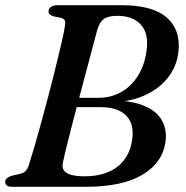

<svg xmlns="http://www.w3.org/2000/svg" viewBox="-20 -720 715 740"><path d="M355 -605.5Q346 -570.5 334 -526.2Q322 -482 309 -432.8Q296 -383.5 282.8 -334Q269.5 -284.5 257.8 -238.8Q246 -193 236.8 -155.5Q227.5 -118 222.5 -93.5Q218.5 -76 225.8 -64.2Q233 -52.5 253 -46.5Q273 -40.5 305.5 -40.5Q383.5 -40.5 431 -76.2Q478.5 -112 489 -178.5Q499 -240.5 467 -273.8Q435 -307 368 -307H233.5L246.5 -343H359Q409 -343 448.2 -365.8Q487.5 -388.5 512.8 -429.8Q538 -471 545 -526Q554 -591 522.8 -625Q491.5 -659 433 -659Q396.5 -659 379.8 -646.5Q363 -634 355 -605.5ZM204 -700H447Q568.5 -700 623 -652Q677.5 -604 667.5 -519Q661 -463 626.2 -419.5Q591.5 -376 534.8 -351.2Q478 -326.5 405 -326.5L401.5 -333.5Q481.5 -333.5 531.5 -313.8Q581.5 -294 602.8 -258.2Q624 -222.5 618 -174Q607 -93.5 529.5 -46.8Q452 0 309 0H27.5Q11.5 0 5.8 -5.5Q0 -11 0 -20Q0 -27.5 7.2 -33.5Q14.5 -39.5 28.5 -43.5L55.5 -49.5Q71 -53 78.8 -61.2Q86.5 -69.5 91 -83.5Q101 -114.5 112.5 -154Q124 -193.5 136.2 -238Q148.5 -282.5 160.5 -327.8Q172.5 -373 183.5 -416.2Q194.5 -459.5 203.5 -497.2Q212.5 -535 219 -563Q225.5 -591 228 -606.5Q232.5 -627.5 231 -637Q229.5 -646.5 216 -651L186.5 -657Q177 -660 172 -664.2Q167 -668.5 167 -675.5Q167 -686.5 176.2 -693.2Q185.5 -700 204 -700Z"/></svg>

Font: Fraunces Medium
Style: Italic
Weight: 500
Italic angle: -16°
Version: Version 1.000;[b76b70a41]